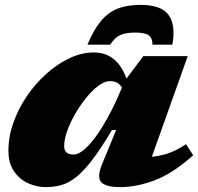

<svg xmlns="http://www.w3.org/2000/svg" viewBox="-20 -752 812 787"><path d="M399 -80.5 456 -219H439Q394 -143.5 358.5 -97Q323 -50.5 292.2 -26.2Q261.5 -2 231.5 6.5Q201.5 15 167.5 15Q130 15 95 -1Q60 -17 37.2 -50Q14.5 -83 14.5 -134.5Q14.5 -192 35 -249.5Q55.5 -307 90.5 -358.5Q125.5 -410 170.8 -450.2Q216 -490.5 265.8 -513.8Q315.5 -537 364.5 -537Q459.5 -537 498.5 -430L567.5 -522H749.5L602.5 -109.5Q640 -113 672.2 -124.5Q704.5 -136 742.5 -161L772 -115.5Q687 -40 612.8 -12.5Q538.5 15 473.5 15Q413 15 394.8 -5.5Q376.5 -26 399 -80.5ZM243 -153.5Q243 -118.5 281.5 -118.5Q302 -118.5 326.2 -139.8Q350.5 -161 374.8 -195Q399 -229 420.8 -268.5Q442.5 -308 458.5 -344L480 -393Q469.5 -409 457.5 -414.2Q445.5 -419.5 431 -419.5Q409.5 -419.5 384.2 -401Q359 -382.5 334.2 -352.2Q309.5 -322 288.8 -286.2Q268 -250.5 255.5 -215.5Q243 -180.5 243 -153.5ZM533.5 -618.5Q493 -618.5 470.8 -607.2Q448.5 -596 432 -569H338.5Q364 -630.5 393.8 -666Q423.5 -701.5 462.8 -716.8Q502 -732 555.5 -732Q641.5 -732 671.2 -690.5Q701 -649 686.5 -569H605Q605 -596 589.8 -607.2Q574.5 -618.5 533.5 -618.5Z"/></svg>

Font: Newsreader Caption ExtraBold
Style: Italic
Weight: 800
Italic angle: -17°
Designer: Hugues Gentile
Foundry: Production Type
Version: Version 1.001